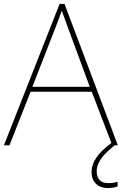

<svg xmlns="http://www.w3.org/2000/svg" viewBox="-20 -736 617 973"><path d="M470 131C470 80 516 36 562 0H577L307 -716H282L0 0H28L135 -271H445L545 -10L544 -11C474 41 444 87 444 135C444 190 480 217 526 217C547 217 565 213 576 209V185C565 189 547 192 528 192C489 192 470 170 470 131ZM325 -594 435 -296H144L260 -593C270 -620 283 -652 293 -682C306 -645 317 -617 325 -594Z"/></svg>

Font: Noto Sans Thai Looped Thin
Style: Regular
Weight: 100
Designer: Sasikarn Vongin, Ben Mitchell
Foundry: The Fontpad Ltd
Version: Version 1.001